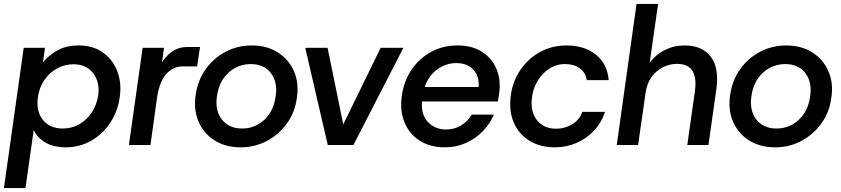

<svg xmlns="http://www.w3.org/2000/svg" viewBox="-36 -740 4293 980"><path d="M-16 220 85 -496H194L183 -422Q212 -457 256.5 -482.5Q301 -508 366 -508Q438 -508 488.5 -472.5Q539 -437 562.5 -376.5Q586 -316 575 -243Q565 -171 526.5 -113Q488 -55 429 -21.5Q370 12 299 12Q239 12 197.5 -11.5Q156 -35 136 -76L94 220ZM285 -84Q331 -84 369 -106Q407 -128 432 -165.5Q457 -203 465 -251Q475 -320 440 -366Q405 -412 338 -412Q295 -412 256 -391Q217 -370 190.5 -331.5Q164 -293 157 -241Q148 -172 183 -128Q218 -84 285 -84Z M622 0 692 -496H801L791 -422Q814 -458 845.5 -479Q877 -500 918 -500H985L970 -401H896Q847 -401 812 -361.5Q777 -322 765 -238L732 0Z M1193 12Q1115 12 1059 -23.5Q1003 -59 977 -120.5Q951 -182 963 -257Q974 -332 1015 -388.5Q1056 -445 1117 -476.5Q1178 -508 1249 -508Q1327 -508 1383 -472Q1439 -436 1465 -375Q1491 -314 1479 -239Q1469 -165 1427.5 -108.5Q1386 -52 1325 -20Q1264 12 1193 12ZM1200 -84Q1264 -84 1312 -127.5Q1360 -171 1371 -247Q1382 -320 1347 -366.5Q1312 -413 1243 -413Q1202 -413 1165.5 -394Q1129 -375 1103.5 -338Q1078 -301 1071 -247Q1061 -175 1097 -129.5Q1133 -84 1200 -84Z M1637 0 1522 -496H1636L1716 -105L1907 -496H2023L1768 0Z M2235 12Q2159 12 2106 -22Q2053 -56 2028.5 -116Q2004 -176 2015 -252Q2026 -328 2065.5 -385.5Q2105 -443 2165 -475.5Q2225 -508 2300 -508Q2374 -508 2425 -475Q2476 -442 2498.5 -387Q2521 -332 2512 -265Q2511 -256 2509 -245Q2507 -234 2505 -222H2118Q2112 -155 2148.5 -117Q2185 -79 2240 -79Q2284 -79 2318 -100Q2352 -121 2372 -155H2485Q2465 -108 2428 -70Q2391 -32 2341.5 -10Q2292 12 2235 12ZM2293 -418Q2241 -418 2196 -386Q2151 -354 2132 -296H2407Q2411 -352 2379.5 -385Q2348 -418 2293 -418Z M2796 12Q2724 12 2671 -19Q2618 -50 2591 -104.5Q2564 -159 2569 -230Q2574 -309 2613 -372Q2652 -435 2715 -471.5Q2778 -508 2855 -508Q2947 -508 3005.5 -461Q3064 -414 3071 -331H2959Q2953 -370 2923 -391.5Q2893 -413 2848 -413Q2803 -413 2765.5 -388Q2728 -363 2704.5 -321Q2681 -279 2678 -228Q2673 -165 2707 -124Q2741 -83 2803 -83Q2847 -83 2884.5 -105.5Q2922 -128 2936 -169H3052Q3034 -114 2995.5 -73Q2957 -32 2905.5 -10Q2854 12 2796 12Z M3472 0 3511 -275Q3530 -414 3420 -414Q3362 -414 3315.5 -375Q3269 -336 3259 -265L3221 0H3112L3213 -720H3323L3280 -419Q3310 -461 3357 -484.5Q3404 -508 3458 -508Q3548 -508 3592 -450.5Q3636 -393 3620 -282L3580 0Z M3921 12Q3843 12 3787 -23.5Q3731 -59 3705 -120.5Q3679 -182 3691 -257Q3702 -332 3743 -388.5Q3784 -445 3845 -476.5Q3906 -508 3977 -508Q4055 -508 4111 -472Q4167 -436 4193 -375Q4219 -314 4207 -239Q4197 -165 4155.5 -108.5Q4114 -52 4053 -20Q3992 12 3921 12ZM3928 -84Q3992 -84 4040 -127.5Q4088 -171 4099 -247Q4110 -320 4075 -366.5Q4040 -413 3971 -413Q3930 -413 3893.5 -394Q3857 -375 3831.5 -338Q3806 -301 3799 -247Q3789 -175 3825 -129.5Q3861 -84 3928 -84Z"/></svg>

Font: Host Grotesk Medium
Style: Italic
Weight: 500
Italic angle: -8°
Designer: Doğukan Karapınar based on Poppins by Indian Type Foundry, Jonny Pinhorn
Foundry: Element Type
Version: Version 1.001; ttfautohint (v1.8.4.7-5d5b)